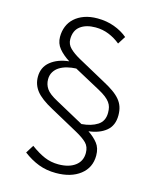

<svg xmlns="http://www.w3.org/2000/svg" viewBox="-127 -765 849 1043"><g transform="rotate(15 297.5 -243.0)"><path d="M536 -198Q536 -141 499 -110.5Q462 -80 401 -73Q434 -51 455 -24.5Q476 2 476 44Q476 112 424.5 152Q373 192 288 192Q235 192 190.5 175Q146 158 104 126L132 81Q174 112 210.5 127.5Q247 143 289 143Q348 143 383 117Q418 91 418 45Q418 10 397.5 -10.5Q377 -31 335 -54L180 -139Q113 -175 86 -209.5Q59 -244 59 -288Q59 -342 98.5 -374Q138 -406 202 -413Q164 -437 141.5 -464.5Q119 -492 119 -529Q119 -561 130 -588Q141 -615 163 -635Q185 -655 217 -666.5Q249 -678 291 -678Q342 -678 385.5 -662Q429 -646 461 -619L433 -575Q404 -599 368.5 -613.5Q333 -628 293 -628Q240 -628 208 -604Q176 -580 176 -531Q176 -502 197.5 -481Q219 -460 255 -440L410 -355Q444 -337 468 -320Q492 -303 507 -285Q522 -267 529 -246Q536 -225 536 -198ZM478 -197Q478 -215 474.5 -228.5Q471 -242 462 -254.5Q453 -267 437 -279.5Q421 -292 395 -306L249 -385Q223 -384 199 -378Q175 -372 156.5 -360.5Q138 -349 127 -331Q116 -313 116 -289Q116 -260 132 -236.5Q148 -213 195 -188L354 -101Q408 -105 443 -127.5Q478 -150 478 -197Z"/></g></svg>

Font: Celebes Light
Style: Regular
Weight: 300
Designer: Anugrah Pasau
Foundry: Lafontype
Version: Version 1.000; ttfautohint (v1.8.4)